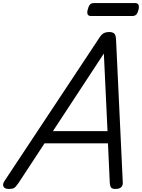

<svg xmlns="http://www.w3.org/2000/svg" viewBox="-72 -1225 930 1259"><path d="M-15 14Q-41 14 -49 -1.5Q-57 -17 -42 -39L578 -975Q592 -998 607 -1006.5Q622 -1015 646 -1015Q665 -1015 676.5 -1005.5Q688 -996 689 -964L733 -31Q735 -11 723.5 1.5Q712 14 686 14Q664 14 657 5.5Q650 -3 648 -23L636 -285H220L50 -26Q32 0 21.5 7Q11 14 -15 14ZM275 -365H633L609 -874ZM526 -1120Q507 -1120 502.5 -1131.5Q498 -1143 503 -1161Q508 -1183 517 -1194Q526 -1205 544 -1205H812Q832 -1205 836.5 -1192.5Q841 -1180 836 -1161Q831 -1140 822 -1130Q813 -1120 795 -1120Z"/></svg>

Font: Playwrite AU TAS
Style: Regular
Weight: 400
Designer: Veronika Burian, José Scaglione
Foundry: TypeTogether
Version: Version 1.002